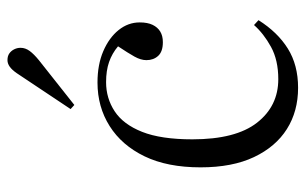

<svg xmlns="http://www.w3.org/2000/svg" viewBox="-172 -632 818 514"><g transform="rotate(-90 237.0 -375.0)"><path d="M259 14Q196 14 148.5 -16Q101 -46 73.5 -104Q46 -162 46 -247Q46 -336 75.5 -397Q105 -458 156.5 -490.5Q208 -523 273 -523Q321 -523 357 -507.5Q393 -492 413.5 -466.5Q434 -441 434 -410Q434 -389 427.5 -375.5Q421 -362 409.5 -355Q398 -348 381 -348Q356 -348 344.5 -360.5Q333 -373 333 -392Q333 -407 342.5 -424Q352 -441 370 -468Q351 -484 328 -492Q305 -500 274 -500Q231 -500 196 -477Q161 -454 141 -403.5Q121 -353 121 -269Q121 -153 165.5 -96Q210 -39 282 -39Q333 -39 368.5 -58.5Q404 -78 427 -104L440 -92Q408 -41 364 -13.5Q320 14 259 14ZM213 -585 202 -595 298 -739Q307 -752 315.5 -758Q324 -764 333 -764Q344 -764 351 -759Q358 -754 362 -746Q366 -738 366 -729Q366 -716 357.5 -704.5Q349 -693 333 -680Z"/></g></svg>

Font: Literata 60pt Light
Style: Regular
Weight: 300
Designer: Latin by Veronika Burian and Jose Scaglione. Greek by Irene Vlachou. Cyrillic by Vera Evstafieva.
Foundry: TypeTogether
Version: Version 3.103;gftools[0.9.29]